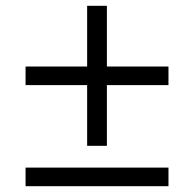

<svg xmlns="http://www.w3.org/2000/svg" viewBox="-20 -729 668 661"><path d="M348 -227H280V-436H68V-500H280V-709H348V-500H560V-436H348ZM560 -152V-88H68V-152Z"/></svg>

Font: Libre Baskerville
Style: Bold
Weight: 700
Designer: Pablo Impallari, Rodrigo Fuenzalida
Foundry: Pablo Impallari, Rodrigo Fuenzalida
Version: Version 1.000